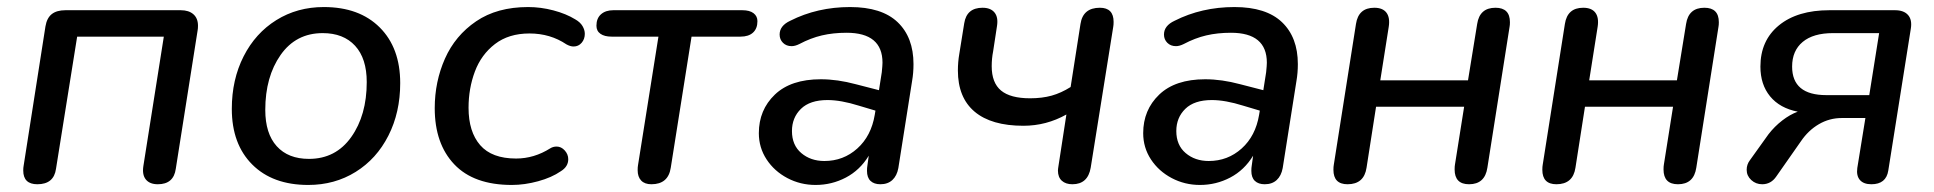

<svg xmlns="http://www.w3.org/2000/svg" viewBox="-20 -516 5491 545"><path d="M46 -32Q46 -40 47 -45L109 -441Q113 -465 127 -476Q141 -487 166 -487H493Q516 -487 529 -475.5Q542 -464 542 -443Q542 -435 541 -430L479 -37Q473 7 428 7Q405 7 394 -6.5Q383 -20 387 -45L445 -412H199L139 -37Q133 7 86 7Q46 7 46 -32Z M638 -207Q638 -290 671.5 -356Q705 -422 764.5 -459Q824 -496 899 -496Q1000 -496 1058 -438Q1116 -380 1116 -280Q1116 -197 1082.5 -131Q1049 -65 989.5 -28Q930 9 855 9Q754 9 696 -49Q638 -107 638 -207ZM1021 -283Q1021 -350 988 -386Q955 -422 896 -422Q820 -422 776.5 -360Q733 -298 733 -204Q733 -137 765.5 -101Q798 -65 857 -65Q933 -65 977 -127Q1021 -189 1021 -283Z M1214 -209Q1214 -284 1243 -349.5Q1272 -415 1331.5 -455.5Q1391 -496 1479 -496Q1515 -496 1551 -486.5Q1587 -477 1613 -461Q1627 -453 1633.5 -442Q1640 -431 1640 -420Q1640 -405 1631 -394.5Q1622 -384 1608 -384Q1599 -384 1588 -390Q1542 -421 1483 -421Q1424 -421 1385 -391Q1346 -361 1328 -313Q1310 -265 1310 -210Q1310 -142 1343 -104Q1376 -66 1445 -66Q1496 -66 1542 -95Q1550 -100 1560 -100Q1573 -100 1583 -89Q1593 -78 1593 -64Q1593 -43 1572 -30Q1546 -12 1507.5 -1.5Q1469 9 1433 9Q1325 9 1269.5 -49.5Q1214 -108 1214 -209Z M1790 -33Q1790 -42 1791 -47L1849 -412H1716Q1696 -412 1684.5 -420Q1673 -428 1673 -443Q1673 -464 1686 -475.5Q1699 -487 1721 -487H2087Q2108 -487 2119 -478.5Q2130 -470 2130 -456Q2130 -435 2117.5 -423.5Q2105 -412 2082 -412H1943L1884 -40Q1877 7 1829 7Q1810 7 1800 -3.5Q1790 -14 1790 -33Z M2134 -138Q2134 -204 2179.5 -247.5Q2225 -291 2310 -291Q2357 -291 2409 -277L2475 -260L2483 -311Q2485 -331 2485 -338Q2485 -423 2383 -423Q2345 -423 2313 -415.5Q2281 -408 2249 -391Q2237 -385 2227 -385Q2212 -385 2202.5 -394.5Q2193 -404 2193 -418Q2193 -443 2223 -457Q2300 -496 2393 -496Q2483 -496 2528 -453Q2573 -410 2573 -334Q2573 -309 2569 -286L2530 -39Q2526 -17 2513 -5Q2500 7 2479 7Q2461 7 2451 -2.5Q2441 -12 2441 -31Q2441 -40 2442 -45L2446 -74Q2421 -33 2381 -12Q2341 9 2295 9Q2252 9 2215 -10.5Q2178 -30 2156 -63.5Q2134 -97 2134 -138ZM2320 -59Q2374 -59 2413.5 -94.5Q2453 -130 2463 -190L2465 -202L2418 -216Q2367 -232 2329 -232Q2279 -232 2253.5 -207Q2228 -182 2228 -144Q2228 -104 2254.5 -81.5Q2281 -59 2320 -59Z M2983 -32Q2983 -36 2985 -48L3007 -191Q2950 -159 2885 -159Q2794 -159 2746.5 -199Q2699 -239 2699 -316Q2699 -340 2703 -363L2717 -450Q2724 -494 2769 -494Q2792 -494 2803 -480.5Q2814 -467 2810 -442L2799 -370Q2795 -350 2795 -328Q2795 -281 2821.5 -259Q2848 -237 2904 -237Q2938 -237 2965 -244.5Q2992 -252 3019 -269L3047 -448Q3054 -494 3102 -494Q3141 -494 3141 -454Q3141 -445 3140 -440L3076 -40Q3068 7 3024 7Q3005 7 2994 -3Q2983 -13 2983 -32Z M3225 -138Q3225 -204 3270.5 -247.5Q3316 -291 3401 -291Q3448 -291 3500 -277L3566 -260L3574 -311Q3576 -331 3576 -338Q3576 -423 3474 -423Q3436 -423 3404 -415.5Q3372 -408 3340 -391Q3328 -385 3318 -385Q3303 -385 3293.5 -394.5Q3284 -404 3284 -418Q3284 -443 3314 -457Q3391 -496 3484 -496Q3574 -496 3619 -453Q3664 -410 3664 -334Q3664 -309 3660 -286L3621 -39Q3617 -17 3604 -5Q3591 7 3570 7Q3552 7 3542 -2.5Q3532 -12 3532 -31Q3532 -40 3533 -45L3537 -74Q3512 -33 3472 -12Q3432 9 3386 9Q3343 9 3306 -10.5Q3269 -30 3247 -63.5Q3225 -97 3225 -138ZM3411 -59Q3465 -59 3504.5 -94.5Q3544 -130 3554 -190L3556 -202L3509 -216Q3458 -232 3420 -232Q3370 -232 3344.5 -207Q3319 -182 3319 -144Q3319 -104 3345.5 -81.5Q3372 -59 3411 -59Z M3765 -34Q3765 -43 3766 -48L3829 -448Q3836 -494 3881 -494Q3905 -494 3915.5 -480Q3926 -466 3922 -440L3898 -288H4147L4173 -448Q4180 -494 4225 -494Q4266 -494 4266 -453Q4266 -445 4265 -440L4202 -40Q4195 7 4150 7Q4109 7 4109 -35Q4109 -44 4110 -49L4136 -213H3886L3859 -40Q3852 7 3805 7Q3765 7 3765 -34Z M4358 -34Q4358 -43 4359 -48L4422 -448Q4429 -494 4474 -494Q4498 -494 4508.5 -480Q4519 -466 4515 -440L4491 -288H4740L4766 -448Q4773 -494 4818 -494Q4859 -494 4859 -453Q4859 -445 4858 -440L4795 -40Q4788 7 4743 7Q4702 7 4702 -35Q4702 -44 4703 -49L4729 -213H4479L4452 -40Q4445 7 4398 7Q4358 7 4358 -34Z M5252 -39 5275 -181H5208Q5173 -181 5143 -163.5Q5113 -146 5092 -115L5022 -15Q5007 7 4982 7Q4964 7 4951 -5Q4938 -17 4938 -34Q4938 -49 4947 -61L5000 -135Q5017 -157 5039 -174Q5061 -191 5083 -199Q5032 -209 5004.5 -242.5Q4977 -276 4977 -327Q4977 -401 5029.5 -444Q5082 -487 5173 -487H5359Q5384 -487 5396 -473.5Q5408 -460 5404 -435L5340 -32Q5334 7 5292 7Q5270 7 5259.5 -5Q5249 -17 5252 -39ZM5286 -246 5314 -422H5183Q5127 -422 5097 -397Q5067 -372 5067 -327Q5067 -246 5164 -246Z"/></svg>

Font: SN Pro
Style: Italic
Weight: 400
Italic angle: -9°
Designer: Tobias Whetton
Foundry: Supernotes
Version: Version 1.003